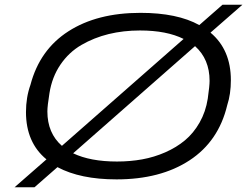

<svg xmlns="http://www.w3.org/2000/svg" viewBox="-20 -753 1067 819"><path d="M42 45.9 178.2 -73.2Q90.8 -145 90.8 -274.9Q90.8 -337.4 109.9 -391.1Q149.4 -541 272 -619.6Q394.5 -698.2 579.1 -698.2Q736.3 -698.2 830.1 -646L929.2 -732.9H1014.2L877.9 -613.8Q964.8 -541 964.8 -411.1Q964.8 -351.6 949.2 -304.2Q912.6 -150.4 788.6 -69.1Q664.6 12.2 477.1 12.2Q322.8 12.2 225.1 -40L127 45.9ZM182.1 -277.8Q182.1 -185.1 244.1 -130.9L763.2 -586.9Q690.9 -623 577.1 -623Q506.3 -623 443.6 -607.7Q380.9 -592.3 327.4 -561.3Q273.9 -530.3 237.8 -477.3Q201.7 -424.3 190.9 -355Q182.1 -300.8 182.1 -277.8ZM479 -64Q535.2 -64 586.4 -73.2Q637.7 -82.5 685.1 -103.3Q732.4 -124 769 -154.5Q805.7 -185.1 831.5 -230.5Q857.4 -275.9 866.2 -332Q874 -386.7 874 -408.2Q874 -500.5 812 -556.2L292 -99.1Q365.2 -64 479 -64Z"/></svg>

Font: Archivo Expanded Light
Style: Italic
Weight: 300
Width: 7
Italic angle: -10°
Designer: Hector Gatti
Foundry: Omnibus-Type
Version: Version 2.001